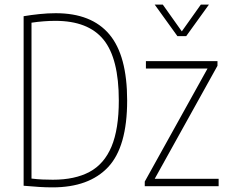

<svg xmlns="http://www.w3.org/2000/svg" viewBox="-20 -804 989 829"><path d="M207 5Q178.5 5 149.8 3.2Q121 1.5 82 -2V-734Q114.5 -739.5 150.2 -743.2Q186 -747 221 -747Q375 -747 452 -655.8Q529 -564.5 529 -370Q529 -170 446.8 -82.5Q364.5 5 207 5ZM208 -28Q303.5 -28 366.8 -62Q430 -96 461.5 -171.2Q493 -246.5 493 -370Q493 -551.5 427 -632.8Q361 -714 219 -714Q195 -714 168.8 -712Q142.5 -710 116 -706V-33Q141 -30 163 -29Q185 -28 208 -28ZM605 0V-20L876 -508H610V-540H919V-520L648 -32H924V0ZM746 -648 648 -784H683L765 -668.5L847 -784H882L784 -648Z"/></svg>

Font: Encode Sans Condensed Thin
Style: Regular
Weight: 100
Width: 3
Designer: Multiple Designers
Foundry: Impallari Type
Version: Version 3.000; ttfautohint (v1.8.3) -l 8 -r 50 -G 200 -x 14 